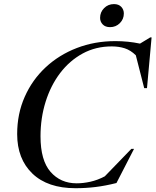

<svg xmlns="http://www.w3.org/2000/svg" viewBox="-20 -932 780 962"><path d="M563.5 -15Q508 -1 458.5 5Q409 11 358.5 11Q219 11 142.5 -62.2Q66 -135.5 66 -260.5Q66 -361.5 103.8 -446.8Q141.5 -532 208.5 -594.5Q275.5 -657 365 -691.5Q454.5 -726 558 -726Q622.5 -726 681.5 -713.5L732.5 -744.5H739.5L716.5 -490.5H702.5L660.5 -655Q634.5 -680.5 605 -690Q575.5 -699.5 540 -699.5Q459.5 -699.5 394 -663.8Q328.5 -628 281.2 -565.8Q234 -503.5 208.5 -422Q183 -340.5 183 -249Q183 -128.5 233.2 -71Q283.5 -13.5 364 -13.5Q397 -13.5 433 -21.5Q469 -29.5 505 -48.5L638 -186H651.5ZM531.5 -796Q507.5 -796 494.5 -809.8Q481.5 -823.5 481.5 -842.5Q481.5 -871 501.5 -891.2Q521.5 -911.5 551 -911.5Q574.5 -911.5 587.5 -897.8Q600.5 -884 600.5 -864.5Q600.5 -836 580.5 -816Q560.5 -796 531.5 -796Z"/></svg>

Font: Newsreader 72pt Medium
Style: Italic
Weight: 500
Italic angle: -17°
Designer: Hugues Gentile
Foundry: Production Type
Version: Version 1.003; ttfautohint (v1.8.3)